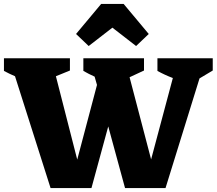

<svg xmlns="http://www.w3.org/2000/svg" viewBox="-41 -952 1097 972"><path d="M215 0 35 -566Q7 -578 -21 -593V-657H313V-595L242 -566L350 -144L450 -522L438 -564Q409 -577 381 -593V-657H688V-595L615 -561L724 -145L834 -557Q794 -572 756 -593V-657H1036V-595L969 -555L797 0H592L507 -312L422 0ZM585 -932 712 -780 648 -719 528 -812 408 -719 344 -780 471 -932Z"/></svg>

Font: Piazzolla SC ExtraBold
Style: Regular
Weight: 800
Designer: Juan Pablo del Peral
Foundry: Huerta Tipografica
Version: Version 1.330